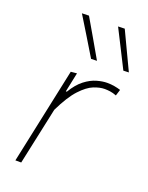

<svg xmlns="http://www.w3.org/2000/svg" viewBox="-146 -853 714 928"><g transform="rotate(20 211.0 -389.5)"><path d="M52 0Q64 -56.5 75 -108Q86 -159.5 99 -221L109.5 -270.5Q129 -364 157 -494L188 -497L167 -397H172Q198.5 -441 228.5 -464Q258.5 -487 288 -495.5Q317.5 -504 342 -504Q361 -504 379.2 -500.8Q397.5 -497.5 411 -493L401 -461Q383 -468 368.2 -470Q353.5 -472 340 -472Q315.5 -472 284.5 -459.8Q253.5 -447.5 218 -409.5Q182.5 -371.5 145 -294L129.5 -221.5Q116.5 -160.5 105.2 -108.2Q94 -56 82 0ZM228 -586Q199 -634 169.8 -682Q140.5 -730 111 -778L147 -779Q174.5 -732 202.5 -683.5Q230.5 -635 258 -587ZM394 -586Q369.5 -635 345 -683.2Q320.5 -731.5 297 -778L331 -779Q353.5 -732 376.2 -683.5Q399 -635 422 -587Z"/></g></svg>

Font: Commissioner Thin
Style: Italic
Weight: 100
Italic angle: -12°
Designer: Kostas Bartsokas
Foundry: Kostas Bartsokas
Version: Version 1.000; ttfautohint (v1.8.3)